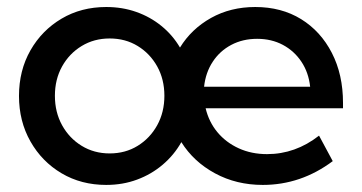

<svg xmlns="http://www.w3.org/2000/svg" viewBox="-20 -518 1033 548"><path d="M929.7 -58.1Q838.9 9.8 730 9.8Q654.8 9.8 593.8 -23.2Q532.7 -56.2 497.6 -112.3Q476.6 -75.2 444.3 -47.9Q412.1 -20.5 371.3 -5.4Q330.6 9.8 283.2 9.8Q211.9 9.8 155.8 -23.4Q99.6 -56.6 66.9 -114.3Q34.2 -171.9 34.2 -244.1Q34.2 -316.9 66.9 -374.3Q99.6 -431.6 155.8 -464.8Q211.9 -498 283.2 -498Q329.1 -498 369.1 -483.9Q409.2 -469.7 440.9 -443.8Q472.7 -418 493.7 -382.3Q526.4 -435.5 582.3 -466.8Q638.2 -498 708.5 -498Q783.2 -498 839.4 -463.4Q895.5 -428.7 927.2 -366.9Q959 -305.2 959 -224.1V-209H566.9Q576.2 -169.9 600.6 -140.6Q625 -111.3 661.4 -94.7Q697.8 -78.1 742.2 -78.1Q823.2 -78.1 890.6 -130.9ZM293 -80.1Q337.9 -80.1 373 -101.8Q408.2 -123.5 428.7 -160.6Q449.2 -197.8 449.2 -244.6Q449.2 -291.5 428.7 -328.4Q408.2 -365.2 373 -386.7Q337.9 -408.2 293 -408.2Q248.5 -408.2 213.1 -386.7Q177.7 -365.2 157.2 -328.4Q136.7 -291.5 136.7 -244.6Q136.7 -197.8 157.2 -160.6Q177.7 -123.5 213.1 -101.8Q248.5 -80.1 293 -80.1ZM562.5 -270.5H865.2Q860.8 -311 840.3 -341.8Q819.8 -372.6 787.4 -389.9Q754.9 -407.2 713.9 -407.2Q672.9 -407.2 640.1 -389.9Q607.4 -372.6 587.2 -341.8Q566.9 -311 562.5 -270.5Z"/></svg>

Font: Kumbh Sans Medium
Style: Regular
Weight: 500
Version: Version 1.005